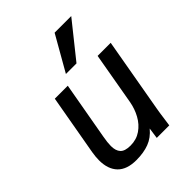

<svg xmlns="http://www.w3.org/2000/svg" viewBox="-229 -929 1058 1058"><g transform="rotate(-45 300.0 -400.0)"><path d="M61 -138Q61 -163.5 66.5 -196.5L129 -550H230L170.5 -214.5Q163 -173.5 163 -147Q163 -110 180.5 -91Q198 -72 241.5 -72Q288 -72 323 -96.2Q358 -120.5 379.5 -159.8Q401 -199 409 -244.5L462.5 -550H564.5L488 -115.5Q483.5 -91.5 476.5 -39Q477.5 -45.5 471 0H373.5L382.5 -64Q350 -24.5 307.2 -8.5Q264.5 7.5 208 7.5Q134.5 7.5 97.8 -30.2Q61 -68 61 -138ZM268.5 -603 385.5 -808H515L351 -603Z"/></g></svg>

Font: JuliaMono MediumItalic
Style: Regular
Weight: 500
Italic angle: -9°
Monospace: yes
Designer: cormullion
Foundry: corm
Version: Version 0.049; ttfautohint (v1.8.4)